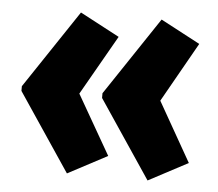

<svg xmlns="http://www.w3.org/2000/svg" viewBox="-41 -657 643 567"><g transform="rotate(5 280.0 -373.5)"><path d="M22 -380 177 -612 294 -550 193 -373 294 -197 177 -135 22 -366ZM261 -380 416 -612 533 -550 433 -373 533 -197 416 -135 261 -366Z"/></g></svg>

Font: Noto Sans Kannada UI ExtraCondensed Black
Style: Regular
Weight: 900
Width: 2
Designer: Jelle Bosma - Monotype Design Team
Foundry: Monotype Imaging Inc.
Version: Version 2.005; ttfautohint (v1.8.4.7-5d5b)